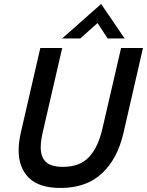

<svg xmlns="http://www.w3.org/2000/svg" viewBox="-20 -930 735 960"><path d="M73.2 -178.7Q73.2 -219.7 84.5 -268.6L181.6 -689.9H291L195.3 -275.9Q183.6 -226.1 183.6 -193.4Q183.6 -144.5 209.7 -120.1Q235.8 -95.7 294.9 -95.7Q378.9 -95.7 424.8 -144.5Q470.7 -193.4 491.7 -285.2L585.4 -689.9H694.8L597.2 -264.6Q567.4 -135.3 489.3 -62.7Q411.1 9.8 282.7 9.8Q176.3 9.8 124.8 -40.5Q73.2 -90.8 73.2 -178.7ZM290.5 -737.8 485.8 -910.2 603 -737.8H518.1L467.8 -814.9L381.3 -737.8Z"/></svg>

Font: Acari Sans SemiBold
Style: Italic
Weight: 600
Italic angle: -13°
Designer: Alfredo Marco Pradil and Stefan Peev
Foundry: Hanken Design Co.
Version: Version 1.045;January 11, 2019;FontCreator 11.5.0.2425 64-bi